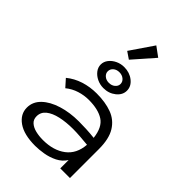

<svg xmlns="http://www.w3.org/2000/svg" viewBox="-269 -1022 1138 1138"><g transform="rotate(45 300.0 -453.5)"><path d="M254 11Q160 11 109.5 -24.5Q59 -60 59 -115Q59 -164 96.5 -200Q134 -236 197 -255.5Q260 -275 335 -275Q363 -275 396.5 -273.5Q430 -272 466 -268Q457 -348 411.5 -377.5Q366 -407 287 -407Q248 -407 209.5 -395Q171 -383 139 -357L98 -403Q137 -435 187 -451Q237 -467 293 -467Q366 -467 420 -447Q474 -427 504.5 -378Q535 -329 535 -243V0H454V-70Q433 -37 398 -19.5Q363 -2 324.5 4.5Q286 11 254 11ZM136 -119Q136 -92 154 -76Q172 -60 200.5 -53Q229 -46 262 -46Q350 -46 405.5 -88Q461 -130 467 -211Q436 -214 403 -216.5Q370 -219 343 -219Q285 -219 238 -208.5Q191 -198 163.5 -176Q136 -154 136 -119ZM298 -517Q269 -517 244 -529Q219 -541 203.5 -561Q188 -581 188 -605Q188 -629 203.5 -649Q219 -669 244 -681Q269 -693 298 -693Q343 -693 375.5 -667.5Q408 -642 408 -605Q408 -569 375.5 -543Q343 -517 298 -517ZM299 -562Q322 -562 337.5 -575Q353 -588 353 -606Q353 -625 337.5 -638Q322 -651 299 -651Q276 -651 261 -638Q246 -625 246 -606Q246 -588 261 -575Q276 -562 299 -562ZM286 -743 242 -773 341 -918 401 -874Z"/></g></svg>

Font: Inconsolata Expanded
Style: Regular
Weight: 400
Width: 7
Monospace: yes
Designer: Raph Levien, Cyreal, Brenton Simpson
Foundry: Raph Levien, Cyreal, Google
Version: Version 3.000; ttfautohint (v1.8.2.53-6de2)